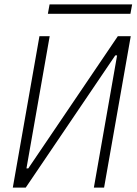

<svg xmlns="http://www.w3.org/2000/svg" viewBox="-20 -859 626 879"><path d="M38.6 0 160.6 -693.4H207.5L101.1 -87.9H109.4L519.5 -693.4H578.6L456.5 0H409.7L516.1 -605.5H507.8L97.7 0ZM199.2 -795.9 207 -838.9H585L577.1 -795.9Z"/></svg>

Font: Cascadia Mono PL ExtraLight
Style: Italic
Weight: 200
Italic angle: -10°
Monospace: yes
Designer: Aaron Bell
Foundry: Saja Typeworks
Version: Version 2404.023; ttfautohint (v1.8.4)